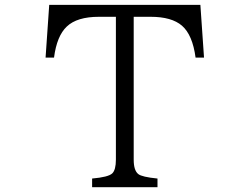

<svg xmlns="http://www.w3.org/2000/svg" viewBox="-20 -780 1040 800"><path d="M185.1 -759.8H814.9L830.1 -540H794.9Q782.2 -634.8 738.3 -672.9Q695.3 -710 607.9 -710H537.1V-114.7Q537.1 -69.8 556.2 -54.7Q571.3 -42.5 636.2 -36.1V0H363.8V-36.1Q431.6 -42 447.8 -57.6Q462.9 -72.3 462.9 -114.7V-710H392.1Q300.8 -710 258.3 -669.4Q216.8 -630.4 205.1 -540H169.9Z"/></svg>

Font: BIZ UDPMincho
Style: Regular
Weight: 400
Designer: TypeBank Co., Ltd.
Foundry: Morisawa Inc.
Version: Version 1.06